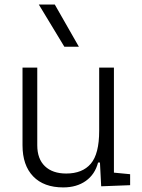

<svg xmlns="http://www.w3.org/2000/svg" viewBox="-20 -815 626 845"><path d="M258.3 9.8Q172.9 9.8 126 -38.8Q79.1 -87.4 79.1 -175.8V-517.6H144V-175.8Q144 -115.7 177.7 -83.5Q211.4 -51.3 271.5 -51.3Q342.8 -51.3 379.6 -94.5Q416.5 -137.7 416.5 -239.3V-517.6H481.4V-55.2L552.7 -48.3V0L425.3 4.9L419.9 -99.6H411.6Q397.9 -47.4 357.7 -18.8Q317.4 9.8 258.3 9.8ZM263.2 -609.4 150.9 -794.9H221.2L327.1 -609.4Z"/></svg>

Font: CaskaydiaMono NF Light
Style: Regular
Weight: 300
Designer: Aaron Bell
Foundry: Saja Typeworks
Version: Version 2111.001; ttfautohint (v1.8.4);Nerd Fonts 3.1.1